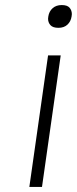

<svg xmlns="http://www.w3.org/2000/svg" viewBox="-20 -739 304 759"><path d="M211 -629Q189 -629 179.5 -639.5Q170 -650 170 -665Q170 -669 171 -674Q174 -694 188 -706.5Q202 -719 224 -719Q246 -719 255 -708.5Q264 -698 264 -683Q264 -679 263 -674Q260 -654 246.5 -641.5Q233 -629 211 -629ZM96 0 170 -520H220L146 0Z"/></svg>

Font: Lexend ExtLt
Style: Italic
Weight: 250
Italic angle: -8.13011°
Designer: Bonnie Shaver-Troup, Thomas Jockin
Foundry: Lexend
Version: Version 1.007